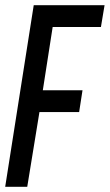

<svg xmlns="http://www.w3.org/2000/svg" viewBox="-22 -720 423 740"><path d="M-2 0 108 -700H381L367 -616H181L143 -372H296L283 -288H130L83 0Z"/></svg>

Font: Georama Condensed Medium
Style: Italic
Weight: 500
Width: 3
Italic angle: -9°
Designer: Jean-Baptiste Levee
Foundry: Production Type
Version: Version 1.000